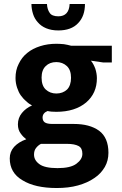

<svg xmlns="http://www.w3.org/2000/svg" viewBox="-20 -707 612 965"><path d="M58 -315C58 -341 63 -365 74 -386C84 -407 98 -426 117 -441C135 -456 157 -467 182 -475C207 -483 234 -487 264 -487C275 -487 288 -486 301 -485C314 -483 327 -480 338 -477H542V-393H499L437 -402C446 -391 453 -378 459 -362C464 -346 467 -330 467 -314C467 -263 449 -223 413 -192C376 -161 326 -145 263 -145C246 -145 232 -146 219 -149C202 -142 194 -131 194 -116C194 -105 198 -97 205 -92C212 -87 225 -84 244 -84H351C404 -84 446 -73 478 -50C509 -27 525 10 525 61C525 87 519 111 507 132C494 154 477 173 454 188C431 204 404 216 372 225C340 234 304 238 265 238C192 238 135 225 93 199C50 174 29 137 29 89C29 67 36 48 51 31C66 15 86 2 112 -7C103 -14 93 -23 84 -36C75 -48 70 -63 70 -82C70 -104 77 -123 90 -139C103 -155 120 -168 141 -177C131 -182 121 -189 112 -198C102 -206 93 -216 85 -227C77 -238 71 -251 66 -266C61 -281 58 -297 58 -315ZM316 16H186C176 21 168 28 161 37C154 46 151 57 151 70C151 89 160 105 178 118C195 131 226 138 269 138C312 138 344 131 364 116C384 101 394 85 394 66C394 47 388 34 375 27C362 20 343 16 316 16ZM337 -316C337 -342 330 -362 316 -375C302 -388 284 -395 263 -395C241 -395 223 -388 210 -375C196 -362 189 -342 189 -317C189 -290 196 -270 210 -257C224 -244 242 -237 263 -237C285 -237 303 -244 317 -257C330 -270 337 -290 337 -316ZM138 -687H216C217 -668 222 -653 230 -642C237 -631 252 -625 273 -625C309 -625 328 -646 330 -687H407C407 -647 396 -615 373 -591C350 -566 316 -554 273 -554C249 -554 229 -558 212 -565C195 -572 181 -582 170 -595C159 -607 151 -621 146 -637C141 -653 138 -670 138 -687Z"/></svg>

Font: Holmes&Hills Bold
Style: Bold
Weight: 500
Designer: Noopur Datye, Girish Dalvi, Yashodeep Gholap, Pallavi Karambelkar
Foundry: Ek Type
Version: ""